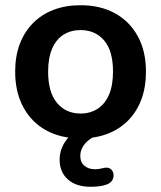

<svg xmlns="http://www.w3.org/2000/svg" viewBox="-20 -519 616 734"><path d="M288 10Q212 10 156 -21Q100 -52 69 -109.5Q38 -167 38 -245Q38 -304 55.5 -350.5Q73 -397 106 -430.5Q139 -464 185 -481.5Q231 -499 288 -499Q364 -499 420 -468Q476 -437 507 -380Q538 -323 538 -245Q538 -186 520.5 -139Q503 -92 470 -58.5Q437 -25 391 -7.5Q345 10 288 10ZM288 -85Q325 -85 353 -103Q381 -121 396.5 -156.5Q412 -192 412 -245Q412 -325 378 -364.5Q344 -404 288 -404Q251 -404 223 -386.5Q195 -369 179.5 -333.5Q164 -298 164 -245Q164 -166 198 -125.5Q232 -85 288 -85ZM326 195Q271 195 239.5 167Q208 139 208 91Q208 49 236 13Q264 -23 310 -42L347 0Q331 7 317 18.5Q303 30 295 45Q287 60 287 77Q287 102 303 115Q319 128 343 128Q350 128 357.5 127Q365 126 373 124Q391 119 401 125.5Q411 132 413.5 144.5Q416 157 410 168.5Q404 180 389 186Q373 192 356.5 193.5Q340 195 326 195Z"/></svg>

Font: Nunito ExtraLight
Style: Regular
Weight: 200
Designer: Vernon Adams
Foundry: Vernon Adams
Version: Version 3.602